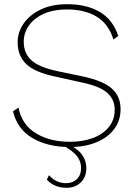

<svg xmlns="http://www.w3.org/2000/svg" viewBox="-20 -690 643 914"><path d="M300 -670Q392 -670 454.5 -633.5Q517 -597 543 -519L520 -502Q497 -576 440.5 -610.5Q384 -645 298 -645Q235 -645 189 -624.5Q143 -604 118 -569Q93 -534 93 -491Q93 -437 129 -403.5Q165 -370 255 -351L375 -326Q472 -305 513 -268Q554 -231 554 -170Q554 -116 523.5 -75.5Q493 -35 438.5 -12.5Q384 10 312 10Q208 10 135 -32.5Q62 -75 42 -160L68 -178Q84 -96 151 -55.5Q218 -15 313 -15Q373 -15 421 -32.5Q469 -50 497.5 -84.5Q526 -119 526 -168Q526 -217 490 -248.5Q454 -280 367 -298L245 -325Q147 -345 105.5 -384.5Q64 -424 64 -489Q64 -537 92.5 -578Q121 -619 173.5 -644.5Q226 -670 300 -670ZM271 -3 296 -8Q348 16 369.5 45Q391 74 391 111Q391 153 364.5 178.5Q338 204 297 204Q238 204 203 165L213 144Q247 182 295 182Q326 182 346 162.5Q366 143 366 109Q366 78 346 52.5Q326 27 271 -3Z"/></svg>

Font: Work Sans ExtraLight
Style: Regular
Weight: 200
Designer: Wei Huang
Foundry: Wei Huang
Version: Version 2.010; ttfautohint (v1.8.3)